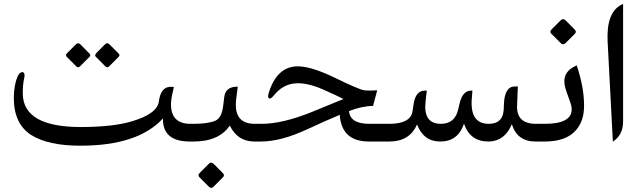

<svg xmlns="http://www.w3.org/2000/svg" viewBox="-20 -715 3237 970"><path d="M960 0V-89.4H942.4C876.5 -89.4 843.8 -122.1 843.8 -188C843.8 -191.4 843.8 -195.3 844.2 -198.7C845.2 -215.8 850.1 -241.2 858.4 -275.9L845.7 -276.4H842.3C808.6 -276.4 789.1 -252 782.7 -203.1C777.3 -161.1 731.9 -127.4 646.5 -102.1C583.5 -83 498 -73.7 391.1 -73.2H389.6C195.8 -73.2 97.7 -128.4 95.2 -239.3V-250C95.2 -273.9 97.2 -295.4 101.1 -314C103 -322.3 104 -328.6 104 -334C104 -344.2 100.6 -349.6 94.2 -350.6H92.8C83.5 -350.6 75.7 -343.3 68.8 -328.1C56.6 -300.3 50.3 -265.1 49.8 -222.7V-219.7C49.8 -133.3 79.1 -70.8 137.2 -33.2C194.3 2.9 277.3 21 385.3 21H387.2C580.6 21 719.2 -24.9 803.2 -116.7V-112.8C803.2 -37.6 848.6 0 939.5 0ZM386.2 -490.7C382.3 -494.6 378.4 -496.6 374.5 -496.6C371.1 -496.6 367.2 -494.6 363.8 -491.2L318.8 -446.3C315.4 -442.9 313.5 -439 313.5 -435.5C313.5 -433.1 314.9 -430.2 317.4 -427.7L365.2 -379.9C368.7 -376.5 371.6 -375 374.5 -375C377.9 -375 380.9 -376.5 384.3 -379.9L432.1 -427.7C434.6 -430.2 436 -433.1 436 -436C436 -439 434.6 -441.9 431.6 -444.8ZM533.2 -490.7C529.3 -494.6 525.4 -496.6 521.5 -496.6C518.1 -496.6 514.2 -494.6 510.7 -491.2L466.3 -446.8C462.9 -442.9 460.9 -439 460.9 -435.5C460.9 -432.6 462.4 -429.7 464.8 -427.2L512.2 -379.9C515.6 -376.5 518.6 -375 522 -375C525.4 -375 528.3 -376.5 531.7 -379.9L579.1 -427.7C582 -430.7 583.5 -433.6 583.5 -436C583.5 -439 582 -441.9 579.1 -444.8Z M1285.6 -89.4H1268.1C1203.6 -89.4 1171.4 -121.1 1171.4 -184.6C1171.4 -193.8 1171.9 -204.1 1173.3 -214.4L1181.2 -277.3L1173.8 -276.9C1137.7 -275.4 1117.7 -258.8 1113.3 -227.1L1106.9 -176.3C1101.6 -137.2 1088.4 -113.3 1066.4 -104.5C1041 -94.2 1004.4 -89.4 957 -89.4H935.5V0H957.5C1043.5 0 1104.5 -26.9 1141.1 -80.6C1167 -26.9 1208.5 0 1265.6 0H1285.6ZM1060.5 113.8C1056.2 109.4 1051.3 106.9 1046.9 106.9C1042.5 106.9 1038.6 108.9 1034.2 113.3L989.7 157.7C985.4 162.1 982.9 166.5 982.9 170.4C982.9 174.3 984.9 177.7 988.3 181.2L1035.6 228.5C1039.6 232.4 1043.5 234.4 1046.9 234.4C1050.8 234.4 1054.7 232.4 1058.6 228.5L1106.4 180.7C1109.9 177.2 1111.3 173.8 1111.3 170.4C1111.3 167 1109.4 163.1 1106 159.7Z M1696.3 -134.8C1702.6 -44.9 1752 0 1844.2 0H1949.2V-89.4H1845.7C1781.2 -89.4 1747.1 -110.8 1743.2 -153.8C1787.1 -170.9 1827.6 -179.7 1864.7 -179.7L1885.7 -258.8C1858.4 -256.8 1836.4 -256.8 1820.3 -258.8C1804.2 -260.7 1753.9 -282.2 1669.4 -323.2C1591.8 -360.8 1529.8 -379.9 1483.4 -379.9C1414.1 -379.4 1365.7 -335 1337.9 -246.6C1332.5 -230.5 1333.5 -220.7 1340.3 -217.8C1345.7 -215.3 1354 -221.2 1365.7 -235.4C1393.1 -269 1425.8 -288.1 1463.9 -293C1504.4 -298.3 1553.2 -288.6 1610.4 -263.7C1660.6 -241.7 1695.3 -225.1 1715.3 -214.8C1638.7 -183.1 1586.9 -162.1 1559.6 -150.9C1458.5 -109.9 1373 -89.4 1302.2 -89.4H1261.2V0H1297.9C1365.2 0 1442.9 -20.5 1530.3 -61C1592.3 -89.8 1647.5 -114.3 1696.3 -134.8Z M2452.1 -89.4C2385.3 -87.9 2356 -131.8 2363.8 -220.7L2366.7 -257.3H2360.4C2331.5 -257.3 2312 -235.4 2301.8 -191.9L2294.4 -160.6C2283.2 -112.8 2253.4 -88.9 2206.1 -89.4C2147 -90.3 2121.6 -127.4 2129.9 -201.2L2136.2 -257.3H2127C2095.7 -257.3 2076.7 -234.9 2069.8 -190.4L2064 -152.8C2057.6 -110.4 2018.1 -89.4 1946.3 -89.4H1924.8V0H1946.8C2015.6 0 2062 -28.8 2086.9 -86.4C2108.9 -28.8 2147.9 0 2204.1 0C2263.7 0 2303.7 -29.8 2324.2 -89.8C2345.2 -28.8 2387.2 1 2450.2 0C2503.4 -1.5 2542 -30.3 2565.9 -87.4C2584 -29.3 2623.5 0 2685.5 0H2705.6V-89.4H2688C2622.1 -89.4 2589.8 -120.1 2592.3 -181.2L2596.2 -278.3H2581.1C2546.9 -278.3 2528.3 -248.5 2525.9 -189.5L2524.9 -163.1C2522.5 -114.7 2498.5 -90.3 2452.1 -89.4Z M2681.2 -89.4V0H2732.4C2804.2 0 2856.9 -19 2890.1 -57.6C2917 -88.4 2930.7 -128.9 2930.7 -179.2V-181.6C2930.7 -243.7 2918.5 -311 2893.6 -384.8L2885.7 -380.9C2849.1 -363.8 2831.1 -337.9 2831.1 -303.7C2831.1 -293.5 2832.5 -282.7 2835.9 -271C2838.9 -260.3 2846.2 -239.3 2857.4 -208.5C2862.3 -195.3 2865.2 -185.1 2866.7 -178.7C2867.7 -172.9 2868.2 -167.5 2868.2 -162.1C2868.2 -113.8 2822.8 -89.4 2731.9 -89.4ZM2838.4 -611.3C2834 -615.7 2829.1 -618.2 2824.7 -618.2C2820.3 -618.2 2816.4 -616.2 2812 -611.8L2767.6 -567.4C2763.2 -563 2760.7 -558.6 2760.7 -554.7C2760.7 -550.8 2762.7 -547.4 2766.1 -543.9L2813.5 -496.6C2817.4 -493.2 2821.3 -491.2 2824.7 -491.2C2828.6 -491.2 2832.5 -493.2 2836.4 -496.6L2884.3 -544.4C2887.7 -547.9 2889.2 -551.3 2889.2 -554.7C2889.2 -558.1 2887.2 -562 2883.8 -565.4Z M3118.7 -690.9C3067.9 -664.6 3044.9 -602.5 3049.8 -504.4L3076.2 0.5C3110.8 -22 3127.9 -55.7 3127.9 -100.6V-695.3Z"/></svg>

Font: Gandom
Style: Regular
Weight: 400
Foundry: DejaVu fonts team - Redesigned by Saber Rastikerdar - Based on Samim Font
Version: Version 0.8